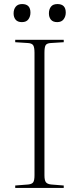

<svg xmlns="http://www.w3.org/2000/svg" viewBox="-20 -926 389 946"><path d="M55 0V-12L119 -17Q138 -19 144 -28.5Q150 -38 150 -63V-666Q150 -693 143.5 -703Q137 -713 117 -714L55 -718V-730H294V-718L230 -714Q211 -713 205 -703.5Q199 -694 199 -666V-62Q199 -38 206 -28.5Q213 -19 232 -17L294 -12V0ZM262 -817Q241 -817 231 -829Q221 -841 221 -860Q221 -880 231 -893Q241 -906 263 -906Q304 -906 304 -864Q304 -845 293.5 -831Q283 -817 262 -817ZM88 -817Q67 -817 57 -829Q47 -841 47 -860Q47 -880 57.5 -893Q68 -906 89 -906Q130 -906 130 -864Q130 -845 120 -831Q110 -817 88 -817Z"/></svg>

Font: Literata 72pt ExtraLight
Style: Regular
Weight: 200
Designer: Latin by Veronika Burian and Jose Scaglione. Greek by Irene Vlachou. Cyrillic by Vera Evstafieva.
Foundry: TypeTogether
Version: Version 3.002